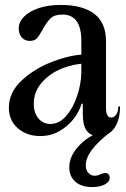

<svg xmlns="http://www.w3.org/2000/svg" viewBox="-20 -536 512 779"><path d="M316 -70V-123L310 -175V-370Q310 -477 233 -477Q201 -477 185 -461.5Q169 -446 153 -416Q140 -392 130 -381Q120 -370 101 -370Q80 -370 68 -384.5Q56 -399 56 -420Q56 -447 78 -469Q100 -491 138.5 -503.5Q177 -516 226 -516Q316 -516 363 -479.5Q410 -443 410 -370V-100Q410 -59 431 -59Q443 -59 451.5 -71Q460 -83 460 -104H467Q467 -50 444.5 -17Q422 16 380 16Q316 16 316 -70ZM16 -99Q16 -162 69.5 -211Q123 -260 197.5 -287.5Q272 -315 328 -315L329 -278Q282 -278 232.5 -258.5Q183 -239 150 -201.5Q117 -164 117 -115Q117 -78 136 -55.5Q155 -33 184 -33Q220 -33 248 -65Q276 -97 292.5 -145.5Q309 -194 310 -242H326V-115H311Q302 -84 279 -54Q256 -24 221 -4Q186 16 143 16Q89 16 52.5 -15.5Q16 -47 16 -99ZM261 143Q261 95 305 50.5Q349 6 424 -13V3Q328 77 328 135Q328 155 339.5 166.5Q351 178 367 177Q379 176 388 171Q398 166 407 166Q425 166 425 186Q425 202 405 212.5Q385 223 354 223Q310 223 285.5 201Q261 179 261 143Z"/></svg>

Font: RL Madena Variable
Style: Regular
Weight: 400
Designer: I Kadek Wantara Putra
Foundry: Roughlines ID
Version: Version 1.000;Glyphs 3.1.2 (3151)